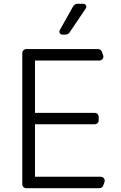

<svg xmlns="http://www.w3.org/2000/svg" viewBox="-20 -984 633 1004"><path d="M96.6 -20.6V-706.7Q96.6 -715.2 102.6 -721.2Q108.7 -727.3 117.2 -727.3H492.9Q499.6 -727.3 505 -723.5Q510.3 -719.8 512.4 -713.8L519.2 -695.3Q520.6 -690.3 520.6 -688.2Q520.6 -679.7 514.6 -673.7Q508.5 -667.6 499.6 -667.6H163V-393.8H475.1Q484 -393.8 490.1 -387.8Q496.1 -381.7 496.1 -373.2V-354.8Q496.1 -346.2 490.1 -340.2Q484 -334.2 475.1 -334.2H163V-59.7H506.7Q515.6 -59.7 521.7 -53.6Q527.7 -47.6 527.7 -39.1Q527.7 -36.9 526.3 -32L519.5 -13.5Q517.4 -7.5 512.1 -3.7Q506.7 0 500 0H117.2Q108.7 0 102.6 -6Q96.6 -12.1 96.6 -20.6ZM292.3 -826 362.6 -951Q366.1 -957 372.2 -960.6Q378.2 -964.1 385.3 -964.1H415.8Q422.6 -964.1 427 -959.5Q431.5 -954.9 431.5 -948.5Q431.5 -944.6 428.6 -940L343.8 -814.3Q339.8 -808.9 334.3 -805.9Q328.8 -802.9 322.4 -802.9H305.8Q299.4 -802.9 294.9 -807.5Q290.5 -812.1 290.5 -818.5Q290.5 -822.8 292.3 -826Z"/></svg>

Font: DeltaSans Light
Style: Regular
Weight: 300
Designer: Rasmus Andersson
Foundry: rsms
Version: Version 3.012